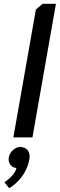

<svg xmlns="http://www.w3.org/2000/svg" viewBox="-20 -720 313 1006"><path d="M50 0H150L273 -700H203L168 -670ZM26 105C21 135 41 160 66 160C59 200 3 235 3 235L28 266C28 266 115 220 134 114C141 75 120 50 85 50C60 50 31 75 26 105Z"/></svg>

Font: Scada
Style: Italic
Weight: 400
Designer: Jovanny Lemonad
Foundry: Jovanny Lemonad
Version: Version 3.005